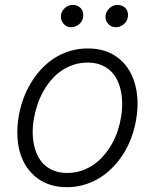

<svg xmlns="http://www.w3.org/2000/svg" viewBox="-20 -750 631 781"><path d="M55.8 -275.2Q61.8 -311.1 74 -345.5Q86.3 -380 104.6 -410.7Q122.9 -441.4 146.7 -467.5Q170.5 -493.6 199.8 -512.6Q229 -531.6 263.5 -542.3Q297.9 -552.9 337 -552.9Q409.8 -552.9 458.1 -516.3Q482.2 -498.6 499.6 -473Q517 -447.4 527 -415.5Q536.9 -383.5 539.1 -345.7Q541.2 -307.9 534.1 -265.6Q520.6 -183.9 480.1 -121.4Q459.9 -90.2 434.8 -65.5Q409.8 -40.8 380.9 -23.8Q351.9 -6.7 319.6 2.3Q287.3 11.4 252.5 11.4Q181.1 11.4 131.7 -25.2Q107.2 -43.3 89.7 -68.9Q72.1 -94.5 62.3 -126.2Q52.6 -158 50.8 -195.5Q49 -233 55.8 -275.2ZM119.3 -156.2Q125 -131.4 136.2 -111Q147.4 -90.6 164.2 -76.3Q181.1 -62.1 203.3 -54.3Q225.5 -46.5 253.2 -46.5Q284.1 -46.5 311.3 -55.6Q338.4 -64.6 361.3 -80.6Q384.2 -96.6 402.9 -118.4Q421.5 -140.3 435.7 -165.7Q449.9 -191.1 459.2 -219.1Q468.4 -247.2 472.7 -275.2Q482.2 -335.2 470.5 -385.3Q464.8 -410.5 453.5 -430.8Q442.1 -451 425.4 -465.4Q408.7 -479.8 386.4 -487.6Q364 -495.4 336.6 -495.4Q305.4 -495.4 278.1 -486.2Q250.7 -476.9 228 -460.9Q205.3 -445 186.8 -422.9Q168.3 -400.9 154.5 -375.4Q140.6 -349.8 131.4 -321.9Q122.2 -294 117.5 -265.6Q107.6 -207.4 119.3 -156.2ZM409.8 -689.3Q411.6 -698.2 416.2 -705.6Q420.8 -713.1 427.4 -718.6Q433.9 -724.1 441.8 -727.1Q449.6 -730.1 457.7 -730.1Q468.4 -730.1 477.1 -726.2Q485.8 -722.3 491.5 -715.6Q497.2 -708.8 499.5 -699.8Q501.8 -690.7 500 -680Q498.6 -671.9 494.3 -664.4Q490.1 -657 483.5 -651.5Q476.9 -646 468.8 -642.6Q460.6 -639.2 451 -639.2Q431.8 -639.2 419 -654.1Q406.2 -669 409.8 -689.3ZM228 -689.3Q229.4 -698.2 234 -705.6Q238.6 -713.1 245.2 -718.6Q251.8 -724.1 259.8 -727.1Q267.8 -730.1 275.9 -730.1Q286.6 -730.1 295.1 -726.2Q303.6 -722.3 309.3 -715.7Q315 -709.2 317.5 -699.9Q320 -690.7 318.2 -680Q317.1 -672.2 312.9 -664.8Q308.6 -657.3 302 -651.6Q295.5 -646 287.1 -642.6Q278.8 -639.2 269.2 -639.2Q249.6 -639.2 237.6 -654.5Q225.5 -669.7 228 -689.3Z"/></svg>

Font: Inter P Light
Style: Italic
Weight: 300
Italic angle: 9.39999°
Designer: Rasmus Andersson
Foundry: rsms
Version: Version 3.018;git-588b23468